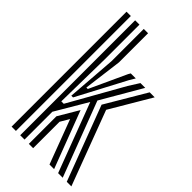

<svg xmlns="http://www.w3.org/2000/svg" viewBox="-244 -873 945 945"><g transform="rotate(45 228.5 -400.0)"><path d="M101 0V-800H131V-556.5L126 -261H143L303 -544.8L337.8 -600H371.2L248.8 -389.5L396.8 0H364.8L229 -359.5L131 -193.5V0ZM41 0V-800H71V0ZM141.2 -315.5 161 -576.2V-800H191V-597.5L165.2 -396.2H175.2L263.8 -588.5L270.5 -600H305.5L287.8 -570.5L153.2 -315.5ZM425 0 277.8 -389.5 402.2 -600H437L311.5 -387.5L457 0ZM161 0V-192L223.5 -297.8L336.8 0H304.8L218.2 -230L191 -183.8V0Z"/></g></svg>

Font: Big Shoulders Inline Display Black
Style: Regular
Weight: 900
Designer: Patric King
Foundry: XO Type Co
Version: Version 1.000